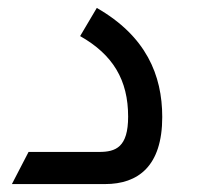

<svg xmlns="http://www.w3.org/2000/svg" viewBox="-20 -464 499 484"><path d="M10 0H245C328 0 389 -45 389 -169C389 -275 348 -373 224 -444L182 -373C265 -326 303 -262 303 -170C303 -93 272 -81 230 -81H52L10 0Z"/></svg>

Font: Tajawal Medium
Style: Regular
Weight: 500
Designer: Boutros Fonts
Foundry: Created by Boutros International 2017
Version: Version 1.700